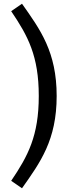

<svg xmlns="http://www.w3.org/2000/svg" viewBox="-20 -865 364 1030"><path d="M40 -805C130 -672 188 -565 188 -350C188 -136 130 -28 40 105L98 145C196 6 284 -113 284 -350C284 -587 196 -706 98 -845Z"/></svg>

Font: FiraGO Unicode
Style: Regular
Weight: 400
Designer: bBox Type
Foundry: bBox Type GmbH
Version: Version 1.001;PS 001.001;hotconv 1.0.88;makeotf.lib2.5.64775